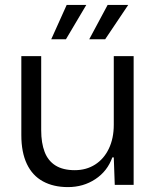

<svg xmlns="http://www.w3.org/2000/svg" viewBox="-20 -754 641 783"><path d="M257 9Q198 9 155 -14.5Q112 -38 89.5 -85.5Q67 -133 67 -203V-525H148V-223Q148 -171 162 -134.5Q176 -98 206.5 -79Q237 -60 285 -60Q332 -60 368 -83Q404 -106 424 -148Q444 -190 444 -245V-525H525V0H448L444 -112H438Q418 -56 369 -23.5Q320 9 257 9ZM189 -594 252 -734H332L249 -594ZM344 -594 419 -734H503L409 -594Z"/></svg>

Font: Mona Sans ExtraLight
Style: Regular
Weight: 400
Version: Version 2.000